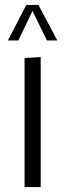

<svg xmlns="http://www.w3.org/2000/svg" viewBox="-20 -754 264 774"><path d="M79 0V-520L144 -524V0ZM12 -591 86 -734H135L211 -591H169L111 -710L54 -591Z"/></svg>

Font: Murecho Thin Light
Style: Regular
Weight: 300
Version: Version 1.010